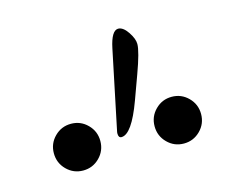

<svg xmlns="http://www.w3.org/2000/svg" viewBox="-54 -861 497 419"><g transform="rotate(-15 194.5 -651.5)"><path d="M140.6 -564.5Q140.6 -542.5 125.2 -527.1Q109.9 -511.7 88.1 -511.7Q66.4 -511.7 51 -527.1Q35.6 -542.5 35.6 -564.5Q35.6 -586.4 51 -601.8Q66.4 -617.2 88.1 -617.2Q109.9 -617.2 125.2 -601.8Q140.6 -586.4 140.6 -564.5ZM368.2 -564.5Q368.2 -542.5 352.8 -527.1Q337.4 -511.7 315.7 -511.7Q293.9 -511.7 278.6 -527.1Q263.2 -542.5 263.2 -564.5Q263.2 -586.4 278.6 -601.8Q293.9 -617.2 315.7 -617.2Q337.4 -617.2 352.8 -601.8Q368.2 -586.4 368.2 -564.5ZM187.5 -560.5Q180.7 -560.5 180.7 -570.3Q180.7 -573.2 181.6 -576.7L218.3 -752.9Q226.1 -790.5 241.2 -791Q252.4 -791 262.9 -775.4Q273.4 -759.8 273.4 -748Q273.4 -731.4 255.9 -683.6L236.3 -629.9Q210.9 -560.5 187.5 -560.5Z"/></g></svg>

Font: Junicode
Style: Regular
Weight: 400
Designer: Peter S. Baker
Foundry: Briery Creek Software
Version: Version 0.7.2